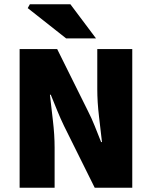

<svg xmlns="http://www.w3.org/2000/svg" viewBox="-20 -880 712 900"><path d="M72 0V-650H248L392 -360Q409 -327 424 -289.5Q439 -252 454 -214H458Q452 -267 444 -334.5Q436 -402 436 -462V-650H600V0H424L280 -290Q264 -323 248.5 -361Q233 -399 218 -436H214Q220 -381 228 -314.5Q236 -248 236 -188V0ZM290 -700 110 -842 120 -860H310L430 -700Z"/></svg>

Font: Mada Black
Style: Regular
Weight: 900
Designer: Khaled Hosny
Version: Version 1.5